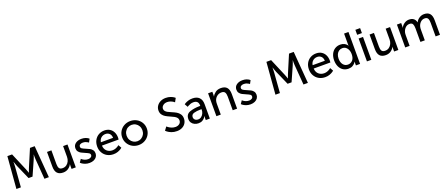

<svg xmlns="http://www.w3.org/2000/svg" viewBox="136 -2348 9240 3991"><g transform="rotate(-20 4756.5 -353.0)"><path d="M235 -706 397 -324Q410 -293 419.5 -265.5Q429 -238 432 -229H434Q437 -238 446.5 -265.5Q456 -293 469 -324L631 -706H735L792 0H694L659 -445Q657 -481 657 -504Q657 -522 657.5 -533.5Q658 -545 658 -549H656Q653 -538 641 -503.5Q629 -469 618 -445L477 -127H389L249 -445Q239 -469 227 -504.5Q215 -540 211 -551H209Q209 -540 209 -506Q209 -472 207 -445L173 0H74L131 -706Z M1032 -506V-204Q1032 -143 1051.5 -110.5Q1071 -78 1127 -78Q1177 -78 1214 -104.5Q1251 -131 1271 -174.5Q1291 -218 1291 -269V-506H1388V0H1294V-67Q1294 -82 1295 -91.5Q1296 -101 1296 -104H1294Q1275 -60 1225.5 -24Q1176 12 1108 12Q1021 12 978 -35.5Q935 -83 935 -182V-506Z M1691 -72Q1725 -72 1750 -89Q1775 -106 1775 -135Q1775 -162 1750.5 -178Q1726 -194 1673 -216Q1622 -237 1591 -254Q1560 -271 1537.5 -300.5Q1515 -330 1515 -374Q1515 -441 1567 -479.5Q1619 -518 1698 -518Q1747 -518 1783.5 -505.5Q1820 -493 1840.5 -478.5Q1861 -464 1861 -462L1822 -389Q1822 -391 1805 -402.5Q1788 -414 1760.5 -424Q1733 -434 1697 -434Q1662 -434 1638 -418.5Q1614 -403 1614 -372Q1614 -346 1638 -330.5Q1662 -315 1715 -293Q1765 -273 1797 -256Q1829 -239 1851.5 -209Q1874 -179 1874 -135Q1874 -93 1851.5 -59.5Q1829 -26 1787 -7Q1745 12 1691 12Q1636 12 1593.5 -4.5Q1551 -21 1525 -40Q1499 -59 1499 -62L1546 -131Q1546 -129 1566.5 -113.5Q1587 -98 1619.5 -85Q1652 -72 1691 -72Z M2206 -518Q2275 -518 2324.5 -486.5Q2374 -455 2399.5 -401.5Q2425 -348 2425 -281Q2425 -269 2423.5 -256.5Q2422 -244 2422 -239H2053Q2057 -159 2106.5 -115.5Q2156 -72 2227 -72Q2266 -72 2299 -85Q2332 -98 2354.5 -113.5Q2377 -129 2377 -131L2417 -60Q2417 -58 2389.5 -39Q2362 -20 2318.5 -4Q2275 12 2221 12Q2143 12 2082 -22.5Q2021 -57 1987 -117.5Q1953 -178 1953 -253Q1953 -332 1986 -392Q2019 -452 2076.5 -485Q2134 -518 2206 -518ZM2204 -441Q2147 -441 2106.5 -407Q2066 -373 2056 -312H2326Q2324 -375 2289.5 -408Q2255 -441 2204 -441Z M2779 -518Q2854 -518 2916.5 -484Q2979 -450 3015.5 -389.5Q3052 -329 3052 -254Q3052 -179 3015.5 -118Q2979 -57 2916.5 -22.5Q2854 12 2779 12Q2704 12 2641.5 -22.5Q2579 -57 2542.5 -118Q2506 -179 2506 -254Q2506 -329 2542.5 -389.5Q2579 -450 2641.5 -484Q2704 -518 2779 -518ZM2779 -72Q2827 -72 2866.5 -95.5Q2906 -119 2929.5 -160.5Q2953 -202 2953 -254Q2953 -305 2929.5 -346.5Q2906 -388 2866.5 -411Q2827 -434 2779 -434Q2732 -434 2692 -411Q2652 -388 2628.5 -346.5Q2605 -305 2605 -254Q2605 -202 2628.5 -160.5Q2652 -119 2692 -95.5Q2732 -72 2779 -72Z M3626 -80Q3678 -80 3713 -108Q3748 -136 3748 -184Q3748 -217 3728.5 -240.5Q3709 -264 3679.5 -280.5Q3650 -297 3599 -319Q3537 -346 3498.5 -368.5Q3460 -391 3433 -428.5Q3406 -466 3406 -521Q3406 -576 3435.5 -621Q3465 -666 3517 -692Q3569 -718 3634 -718Q3692 -718 3736.5 -702Q3781 -686 3807.5 -668Q3834 -650 3834 -647L3789 -565Q3789 -567 3766 -583Q3743 -599 3708.5 -612.5Q3674 -626 3634 -626Q3579 -626 3542.5 -596Q3506 -566 3506 -523Q3506 -493 3524.5 -471Q3543 -449 3570.5 -434Q3598 -419 3648 -398Q3711 -372 3751 -348.5Q3791 -325 3819.5 -285.5Q3848 -246 3848 -187Q3848 -132 3821 -86.5Q3794 -41 3743 -14.5Q3692 12 3624 12Q3557 12 3505 -8.5Q3453 -29 3421.5 -53.5Q3390 -78 3390 -81L3446 -156Q3446 -154 3472.5 -134Q3499 -114 3539 -97Q3579 -80 3626 -80Z M4234 -316H4256V-325Q4256 -436 4145 -436Q4110 -436 4079 -425Q4048 -414 4026 -401Q4004 -388 4004 -387L3964 -458Q3964 -460 3990.5 -475.5Q4017 -491 4059 -504.5Q4101 -518 4153 -518Q4249 -518 4301 -467Q4353 -416 4353 -320V0H4263V-48Q4263 -64 4264 -74.5Q4265 -85 4265 -88H4263Q4263 -83 4245 -57.5Q4227 -32 4191 -10Q4155 12 4101 12Q4056 12 4016.5 -6Q3977 -24 3953 -59Q3929 -94 3929 -142Q3929 -250 4024.5 -283Q4120 -316 4234 -316ZM4122 -66Q4161 -66 4192 -90Q4223 -114 4240 -151.5Q4257 -189 4257 -227V-243H4232Q4148 -243 4087.5 -225Q4027 -207 4027 -147Q4027 -114 4052 -90Q4077 -66 4122 -66Z M4592 -506V-439Q4592 -425 4591 -415Q4590 -405 4590 -402H4592Q4612 -445 4660 -481.5Q4708 -518 4782 -518Q4871 -518 4913.5 -469.5Q4956 -421 4956 -324V0H4859V-302Q4859 -363 4839 -396Q4819 -429 4763 -429Q4706 -429 4662.5 -394.5Q4619 -360 4603 -305Q4595 -278 4595 -237V0H4498V-506Z M5252 -72Q5286 -72 5311 -89Q5336 -106 5336 -135Q5336 -162 5311.5 -178Q5287 -194 5234 -216Q5183 -237 5152 -254Q5121 -271 5098.5 -300.5Q5076 -330 5076 -374Q5076 -441 5128 -479.5Q5180 -518 5259 -518Q5308 -518 5344.5 -505.5Q5381 -493 5401.5 -478.5Q5422 -464 5422 -462L5383 -389Q5383 -391 5366 -402.5Q5349 -414 5321.5 -424Q5294 -434 5258 -434Q5223 -434 5199 -418.5Q5175 -403 5175 -372Q5175 -346 5199 -330.5Q5223 -315 5276 -293Q5326 -273 5358 -256Q5390 -239 5412.5 -209Q5435 -179 5435 -135Q5435 -93 5412.5 -59.5Q5390 -26 5348 -7Q5306 12 5252 12Q5197 12 5154.5 -4.5Q5112 -21 5086 -40Q5060 -59 5060 -62L5107 -131Q5107 -129 5127.5 -113.5Q5148 -98 5180.5 -85Q5213 -72 5252 -72Z M5965 -706 6127 -324Q6140 -293 6149.5 -265.5Q6159 -238 6162 -229H6164Q6167 -238 6176.5 -265.5Q6186 -293 6199 -324L6361 -706H6465L6522 0H6424L6389 -445Q6387 -481 6387 -504Q6387 -522 6387.5 -533.5Q6388 -545 6388 -549H6386Q6383 -538 6371 -503.5Q6359 -469 6348 -445L6207 -127H6119L5979 -445Q5969 -469 5957 -504.5Q5945 -540 5941 -551H5939Q5939 -540 5939 -506Q5939 -472 5937 -445L5903 0H5804L5861 -706Z M6890 -518Q6959 -518 7008.5 -486.5Q7058 -455 7083.5 -401.5Q7109 -348 7109 -281Q7109 -269 7107.5 -256.5Q7106 -244 7106 -239H6737Q6741 -159 6790.5 -115.5Q6840 -72 6911 -72Q6950 -72 6983 -85Q7016 -98 7038.5 -113.5Q7061 -129 7061 -131L7101 -60Q7101 -58 7073.5 -39Q7046 -20 7002.5 -4Q6959 12 6905 12Q6827 12 6766 -22.5Q6705 -57 6671 -117.5Q6637 -178 6637 -253Q6637 -332 6670 -392Q6703 -452 6760.5 -485Q6818 -518 6890 -518ZM6888 -441Q6831 -441 6790.5 -407Q6750 -373 6740 -312H7010Q7008 -375 6973.5 -408Q6939 -441 6888 -441Z M7423 -518Q7475 -518 7509.5 -500Q7544 -482 7561.5 -462Q7579 -442 7579 -438H7581Q7581 -441 7580 -450Q7579 -459 7579 -472V-706H7676V0H7584V-48Q7584 -62 7584.5 -71Q7585 -80 7585 -82H7583Q7583 -77 7564.5 -53.5Q7546 -30 7509.5 -9Q7473 12 7417 12Q7350 12 7299.5 -21.5Q7249 -55 7221.5 -115Q7194 -175 7194 -253Q7194 -332 7223 -392Q7252 -452 7304 -485Q7356 -518 7423 -518ZM7436 -72Q7498 -72 7540 -117.5Q7582 -163 7582 -254Q7582 -301 7566 -342Q7550 -383 7517.5 -408.5Q7485 -434 7439 -434Q7399 -434 7365.5 -412.5Q7332 -391 7312.5 -350Q7293 -309 7293 -253Q7293 -171 7332.5 -121.5Q7372 -72 7436 -72Z M7925 -506V0H7828V-506ZM7931 -699V-589H7826V-699Z M8167 -506V-204Q8167 -143 8186.5 -110.5Q8206 -78 8262 -78Q8312 -78 8349 -104.5Q8386 -131 8406 -174.5Q8426 -218 8426 -269V-506H8523V0H8429V-67Q8429 -82 8430 -91.5Q8431 -101 8431 -104H8429Q8410 -60 8360.5 -24Q8311 12 8243 12Q8156 12 8113 -35.5Q8070 -83 8070 -182V-506Z M8769 -506V-439Q8769 -425 8768 -415Q8767 -405 8767 -402H8769Q8788 -449 8837 -483.5Q8886 -518 8943 -518Q9069 -518 9095 -403H9097Q9119 -451 9168.5 -484.5Q9218 -518 9277 -518Q9362 -518 9403 -469.5Q9444 -421 9444 -324V0H9347V-303Q9347 -364 9328.5 -397Q9310 -430 9257 -430Q9206 -430 9167.5 -393Q9129 -356 9115 -301Q9108 -272 9108 -231V0H9011V-303Q9011 -363 8993.5 -396.5Q8976 -430 8923 -430Q8870 -430 8831.5 -392Q8793 -354 8778 -297Q8772 -273 8772 -231V0H8675V-506Z"/></g></svg>

Font: Museo Sans Medium
Style: Regular
Weight: 500
Designer: Jos Buivenga
Foundry: Jos Buivenga & Rosetta Type Foundry (extension, remastering)
Version: Version 3.600;PS 1.000;hotconv 1.0.88;makeotf.lib2.5.647800;